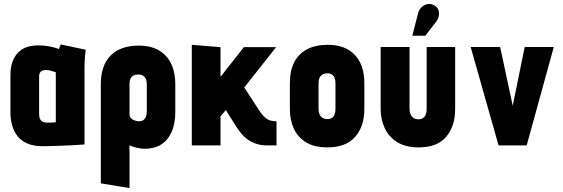

<svg xmlns="http://www.w3.org/2000/svg" viewBox="-20 -740 2864 977"><path d="M416 -487 289 -514Q285 -506 282.5 -498Q280 -490 280 -490Q274 -493 259 -497.5Q244 -502 222.5 -505.5Q201 -509 173 -509Q145 -509 120 -501.5Q95 -494 75.5 -476Q56 -458 44.5 -428.5Q33 -399 33 -355V-170Q33 -135 41.5 -103.5Q50 -72 68.5 -48Q87 -24 119 -10Q151 4 197 4Q220 4 248 3Q276 2 305 1Q334 0 357.5 -1.5Q381 -3 395.5 -4Q410 -5 410 -5V-390Q410 -407 411 -431.5Q412 -456 416 -487ZM179 -163V-351Q179 -363 183 -369.5Q187 -376 192.5 -379Q198 -382 204.5 -383Q211 -384 215 -384Q220 -384 226 -383Q232 -382 239 -380Q246 -378 252.5 -376Q259 -374 264 -372V-118Q258 -118 252.5 -117Q247 -116 242 -116Q237 -116 231.5 -116Q226 -116 221 -116Q208 -116 198.5 -120Q189 -124 184 -134Q179 -144 179 -163Z M872 -171V-312Q872 -404 823.5 -456Q775 -508 687 -508Q593 -508 543 -457.5Q493 -407 493 -312V193L639 217V-1Q646 3 655.5 6Q665 9 675 11.5Q685 14 695.5 15.5Q706 17 716 17Q765 17 799.5 -4.5Q834 -26 853 -68Q872 -110 872 -171ZM727 -313V-172Q727 -157 722.5 -146Q718 -135 709.5 -129Q701 -123 688 -123Q681 -123 672.5 -125Q664 -127 656.5 -131Q649 -135 644 -141.5Q639 -148 639 -157V-313Q639 -329 644 -339.5Q649 -350 659 -355.5Q669 -361 682 -361Q697 -361 707 -355Q717 -349 722 -338.5Q727 -328 727 -313Z M1299 -178 1223 -295 1385 -500H1221L1102 -349V-500L956 -512V0H1102V-148L1129 -180L1182 -96Q1200 -67 1222 -45.5Q1244 -24 1273.5 -12Q1303 0 1341 0H1387V-123H1384Q1372 -123 1358.5 -126Q1345 -129 1330.5 -140.5Q1316 -152 1299 -178Z M1834 -185V-317Q1834 -409 1785.5 -460.5Q1737 -512 1648 -512Q1585 -512 1542 -489Q1499 -466 1477 -423Q1455 -380 1455 -317V-185Q1455 -130 1475 -86Q1495 -42 1537 -16Q1579 10 1646 10Q1740 10 1787 -43.5Q1834 -97 1834 -185ZM1687 -317V-184Q1687 -170 1683 -158.5Q1679 -147 1670 -140.5Q1661 -134 1646 -134Q1630 -134 1620 -141Q1610 -148 1605.5 -159.5Q1601 -171 1601 -184V-317Q1601 -334 1606.5 -345Q1612 -356 1622 -361.5Q1632 -367 1646 -367Q1660 -367 1669 -361Q1678 -355 1682.5 -344Q1687 -333 1687 -317Z M2296 -185V-501H2151V-184Q2151 -169 2146.5 -157.5Q2142 -146 2133 -139.5Q2124 -133 2109 -133Q2094 -133 2084 -140Q2074 -147 2069 -159Q2064 -171 2064 -184V-501H1917V-185Q1917 -134 1937 -89.5Q1957 -45 2000 -17.5Q2043 10 2111 10Q2204 10 2250 -43.5Q2296 -97 2296 -185ZM2199 -629Q2209 -642 2212.5 -658Q2216 -674 2211 -689Q2206 -704 2189 -713Q2172 -723 2154.5 -719Q2137 -715 2125 -703Q2113 -691 2108 -675L2078 -558H2144Z M2375 -501 2517 0H2660L2798 -501H2650L2589 -202L2525 -501Z"/></svg>

Font: Advent Pro ExtraBold
Style: Regular
Weight: 800
Designer: VivaRado, Andreas Kalpakidis
Foundry: VivaRado, Andreas Kalpakidis
Version: Version 3.000